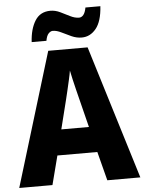

<svg xmlns="http://www.w3.org/2000/svg" viewBox="-61 -977 771 1025"><g transform="rotate(-5 324.5 -464.5)"><path d="M472 0 432 -155H218L178 0H0L218 -716H429L649 0ZM360 -448Q355 -468 348 -496Q341 -524 334.5 -552.5Q328 -581 324 -601Q321 -581 314.5 -552.5Q308 -524 301.5 -496Q295 -468 290 -448L251 -292H399ZM134 -770Q138 -840 165.5 -884Q193 -928 248 -928Q274 -928 300 -915.5Q326 -903 350.5 -890.5Q375 -878 398 -878Q411 -878 421 -890Q431 -902 436 -929H516Q511 -848 479.5 -809.5Q448 -771 403 -771Q375 -771 348.5 -783Q322 -795 297 -807.5Q272 -820 251 -820Q240 -820 229 -809Q218 -798 213 -770Z"/></g></svg>

Font: Noto Sans Ethiopic SemiCondensed ExtraBold
Style: Regular
Weight: 800
Width: 4
Designer: Monotype Design Team
Foundry: Monotype Imaging Inc.
Version: Version 2.102; ttfautohint (v1.8.4.7-5d5b)